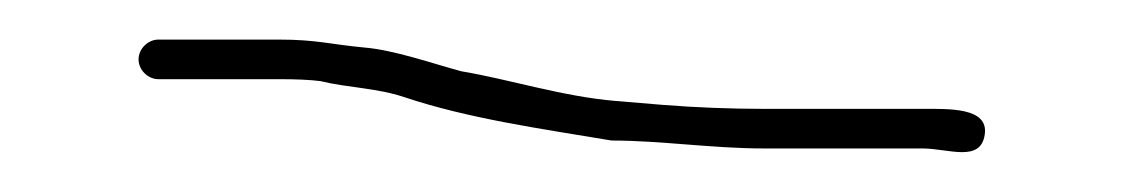

<svg xmlns="http://www.w3.org/2000/svg" viewBox="-20 -346 567 97"><path d="M60 -306H121C129.7 -306 136.7 -305.7 142 -305C155.4 -301.7 170.2 -301.6 184 -297C216.6 -286.1 252.5 -281.1 289 -275C314 -275 339.6 -271 366 -271H446C459.1 -271 475.4 -263.7 477.5 -278C479.6 -291.8 459.4 -291 446 -291H366C349.1 -291 331.3 -291.7 315 -293L291 -295C264.4 -297.2 236.6 -306.1 213 -310C198.6 -313.9 178.9 -320.8 164 -322C146.8 -323.6 140 -326 121 -326H60C54.7 -326 50 -321.3 50 -316C50 -310.7 54.7 -306 60 -306Z"/></svg>

Font: HoneyBee
Style: UltLit
Weight: 100
Foundry: Cannot Into Space Fonts
Version: Version 0.89